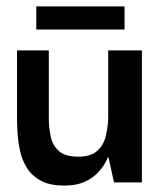

<svg xmlns="http://www.w3.org/2000/svg" viewBox="-20 -568 501 598"><path d="M180 10Q137 10 109.5 -4Q82 -18 66.5 -41Q51 -64 44 -92Q37 -120 35 -148.5Q33 -177 33 -201V-411H132V-201Q132 -170 138 -142.5Q144 -115 163.5 -97.5Q183 -80 223 -80Q262 -80 282 -97.5Q302 -115 309 -142.5Q316 -170 317 -198V-411H422V0H335L318 -78H316Q314 -72 306 -58Q298 -44 282.5 -28Q267 -12 242 -1Q217 10 180 10ZM93 -476V-548H368V-476Z"/></svg>

Font: Darker Grotesque Light
Style: Bold
Weight: 700
Version: Version 1.000;gftools[0.9.28]